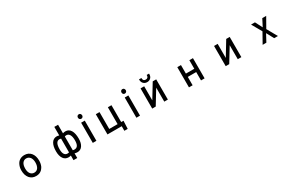

<svg xmlns="http://www.w3.org/2000/svg" viewBox="240 -2590 6892 4525"><g transform="rotate(-30 3686.5 -327.5)"><path d="M259.8 -273.4V-280.3Q259.8 -360.4 290 -424.8Q317.4 -489.3 372.1 -524.4Q425.8 -558.6 498 -559.6Q610.4 -559.6 675.8 -481.4Q740.2 -402.3 740.2 -275.4V-268.6Q740.2 -191.4 711.9 -125Q698.2 -95.7 675.8 -69.3Q660.2 -45.9 629.9 -26.4Q602.5 -6.8 570.3 1Q537.1 9.8 500 9.8Q389.6 9.8 324.2 -68.4Q293.9 -107.4 276.4 -158.2Q259.8 -214.8 259.8 -273.4ZM398.4 -418Q360.4 -367.2 360.4 -268.6Q360.4 -181.6 398.4 -130.9Q437.5 -81.1 500 -81.1Q565.4 -81.1 603.5 -131.8Q641.6 -186.5 641.6 -280.3Q641.6 -363.3 603.5 -418Q561.5 -468.8 498 -468.8Q437.5 -468.8 398.4 -418Z M1192.4 -257.8V-264.6Q1192.4 -402.3 1241.2 -480.5Q1290 -558.6 1380.9 -559.6Q1416 -557.6 1446.3 -547.9V-780.3H1547.9V-546.9Q1582 -560.5 1620.1 -559.6Q1710 -559.6 1759.8 -478.5Q1807.6 -400.4 1807.6 -253.9Q1807.6 -132.8 1758.8 -61.5Q1710 10.7 1620.1 9.8Q1580.1 9.8 1547.9 -2V125H1446.3V-1Q1416 9.8 1380.9 9.8Q1292 9.8 1242.2 -61.5Q1192.4 -134.8 1192.4 -257.8ZM1679.7 -123Q1710 -168 1710 -264.6Q1710 -363.3 1678.7 -417Q1647.5 -468.8 1591.8 -468.8Q1568.4 -468.8 1547.9 -460.9V-86.9Q1565.4 -80.1 1593.8 -80.1Q1649.4 -80.1 1679.7 -123ZM1320.3 -418.9Q1290 -366.2 1290 -254.9Q1290 -166 1320.3 -123Q1348.6 -80.1 1402.3 -80.1Q1425.8 -80.1 1446.3 -85.9V-461.9Q1430.7 -466.8 1404.3 -468.8Q1350.6 -468.8 1320.3 -418.9Z M2141.6 -549.8V0H2043V-549.8ZM2036.1 -688.5Q2036.1 -713.9 2049.8 -730.5Q2066.4 -750 2093.8 -750Q2121.1 -750 2135.7 -731.4Q2150.4 -713.9 2151.4 -688.5Q2151.4 -662.1 2135.7 -646.5Q2121.1 -628.9 2093.8 -627.9Q2066.4 -627.9 2051.3 -646Q2036.1 -664.1 2036.1 -688.5Z M2442.4 0V-549.8H2543V-90.8H2770.5V-549.8H2868.2V-90.8H2930.7L2920.9 125H2830.1V0Z M3328.1 -549.8V0H3229.5V-549.8ZM3222.7 -688.5Q3222.7 -713.9 3236.3 -730.5Q3252.9 -750 3280.3 -750Q3307.6 -750 3322.3 -731.4Q3336.9 -713.9 3337.9 -688.5Q3337.9 -662.1 3322.3 -646.5Q3307.6 -628.9 3280.3 -627.9Q3252.9 -627.9 3237.8 -646Q3222.7 -664.1 3222.7 -688.5Z M3758.8 -167 3991.2 -549.8H4085.9V0H3988.3V-380.9L3755.9 0H3660.2V-549.8H3758.8ZM3734.4 -741.2V-752H3799.8V-741.2Q3799.8 -706.1 3818.4 -685.5Q3835.9 -667 3872.1 -667Q3905.3 -667 3924.8 -686.5Q3942.4 -705.1 3943.4 -741.2V-752H4007.8V-741.2Q4007.8 -674.8 3970.7 -637.7Q3932.6 -598.6 3872.1 -598.6Q3811.5 -598.6 3773.4 -637.7Q3734.4 -676.8 3734.4 -741.2Z M5085.9 -549.8V0H4988.3V-227.5H4759.8V0H4660.2V-549.8H4759.8V-317.4H4988.3V-549.8Z M5758.8 -167 5991.2 -549.8H6085.9V0H5988.3V-380.9L5755.9 0H5660.2V-549.8H5758.8Z M6773.4 -549.8 6873 -356.4 6972.7 -549.8H7079.1L6924.8 -278.3L7081.1 0H6979.5L6873 -198.2L6766.6 0H6665L6821.3 -278.3L6667 -549.8Z"/></g></svg>

Font: RobotoJAA
Style: Medium
Weight: 500
Version: Version 2.05; 2016-11-05